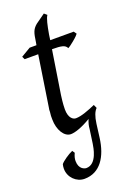

<svg xmlns="http://www.w3.org/2000/svg" viewBox="-156 -629 628 930"><g transform="rotate(-20 157.5 -164.0)"><path d="M172 -44C158 -44 136 -57 136 -103C136 -131 141 -167 142 -174L177 -398H178C225 -398 245 -394 253 -376C256 -377 260 -380 266 -384L284 -398C287 -401 305 -414 315 -428L305 -442H184L188 -470C196 -516 203 -547 213 -562L199 -574L150 -539C126 -519 122 -501 116 -459L113 -442H78L29 -413L36 -398H106L66 -137C64 -130 64 -123 64 -116L62 -96V-78C62 -24 89 20 123 20C144 20 181 8 228 -20C221 -4 217 12 216 28L206 99C203 117 192 200 137 200C129 200 99 193 99 150C99 138 102 126 109 111C105 103 103 104 101 98C79 107 45 131 36 143C34 151 33 158 33 166C33 211 70 246 111 246C193 246 235 176 247 85L256 15C261 -22 270 -44 283 -57L275 -75C238 -59 200 -44 172 -44Z"/></g></svg>

Font: Temporarium
Style: Italic
Weight: 400
Italic angle: -7°
Version: Version 1.1